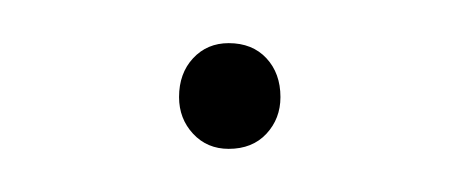

<svg xmlns="http://www.w3.org/2000/svg" viewBox="-20 -401 214 89"><path d="M86 -332Q76 -332 69.5 -339Q63 -346 63 -356Q63 -367 69.5 -374Q76 -381 86 -381Q97 -381 103.5 -374Q110 -367 110 -356Q110 -346 103.5 -339Q97 -332 86 -332Z"/></svg>

Font: Albert Sans Thin
Style: Regular
Weight: 250
Designer: Andreas Rasmussen
Foundry: a.Foundry
Version: Version 1.025